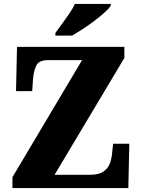

<svg xmlns="http://www.w3.org/2000/svg" viewBox="-20 -951 717 971"><path d="M43 0V-55L395 -647H225Q178 -647 164.5 -621.5Q151 -596 147 -551L143 -490H61L66 -714H609V-658L256 -67H434Q480 -67 503.5 -83.5Q527 -100 536 -125.5Q545 -151 547 -177L552 -224H634L629 0ZM260 -784Q274 -804 293 -829.5Q312 -855 330.5 -882Q349 -909 358 -931H540V-921Q531 -908 509 -888Q487 -868 458 -846Q429 -824 399 -804.5Q369 -785 345 -771H260Z"/></svg>

Font: Noto Serif Khmer SemiCondensed Black
Style: Regular
Weight: 900
Width: 4
Designer: Danh Hong and the Monotype Design Team
Foundry: Monotype Imaging Inc.
Version: Version 2.004